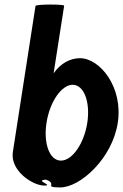

<svg xmlns="http://www.w3.org/2000/svg" viewBox="-20 -810 538 838"><path d="M36 -146C24 -66 121 0 174 0C217 0 127 -23 181 -26C234 -6 167 8 243 8C330 8 470 -118 494 -274C518 -430 416 -556 329 -556C285 -556 243 -532 214 -490L260 -785C261 -792 136 -792 135 -784ZM183 -274C197 -366 249 -440 297 -440C346 -440 375 -366 361 -274C347 -184 296 -109 246 -109C196 -109 169 -184 183 -274Z"/></svg>

Font: Ampere
Style: UltCndIta
Weight: 400
Version: Version 1